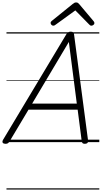

<svg xmlns="http://www.w3.org/2000/svg" viewBox="-53 -1162 832 1570"><path d="M-10 14Q-26 13 -31 4.5Q-36 -4 -28 -19L489 -881Q496 -893 504 -898Q512 -903 526 -903Q539 -903 545.5 -897.5Q552 -892 553 -877L667 -14Q669 -1 663 6Q657 13 642 14Q628 14 622.5 9Q617 4 615 -10L582 -265H180L27 -9Q19 5 11.5 9.5Q4 14 -10 14ZM210 -315H575L510 -819ZM383 -952Q374 -952 367.5 -959Q361 -966 361 -974Q361 -980 363 -983Q365 -986 369 -990L541 -1129Q549 -1136 555.5 -1139Q562 -1142 570 -1142Q578 -1142 583.5 -1138.5Q589 -1135 595 -1128L713 -988Q716 -984 717.5 -980.5Q719 -977 719 -973Q719 -964 710.5 -958Q702 -952 695 -952Q689 -952 684.5 -954.5Q680 -957 676 -962L563 -1077L403 -961Q397 -956 392.5 -954Q388 -952 383 -952ZM0 378H759V388H0ZM0 -20H759V0H0ZM0 -505H759V-500H0ZM0 -898H759V-888H0Z"/></svg>

Font: Playwrite DE SAS Guides
Style: Regular
Weight: 400
Designer: Veronika Burian, José Scaglione
Foundry: TypeTogether
Version: Version 1.003